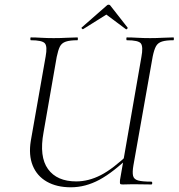

<svg xmlns="http://www.w3.org/2000/svg" viewBox="-20 -784 759 816"><path d="M281 12Q221 12 179 -12Q137 -36 119 -80.5Q101 -125 111 -186L174 -544Q182 -587 170.5 -600Q159 -613 111 -613Q109 -613 109 -619Q109 -625 111 -625Q131 -625 155.5 -623.5Q180 -622 208 -622Q237 -622 263.5 -623.5Q290 -625 309 -625Q311 -625 311 -619Q311 -613 309 -613Q277 -613 259.5 -607Q242 -601 234.5 -586Q227 -571 221 -542L165 -221Q146 -118 184 -65.5Q222 -13 304 -13Q356 -13 408 -39.5Q460 -66 530 -133L537 -125Q462 -52 402.5 -20Q343 12 281 12ZM502 0Q492 0 490.5 -3Q489 -6 490 -19L581 -542Q589 -585 579 -599Q569 -613 519 -613Q517 -613 517 -619Q517 -625 519 -625Q539 -625 564.5 -623.5Q590 -622 618 -622Q645 -622 671.5 -623.5Q698 -625 717 -625Q719 -625 719 -619Q719 -613 717 -613Q686 -613 668.5 -607.5Q651 -602 643 -587.5Q635 -573 629 -544L547 -81Q542 -52 545.5 -37Q549 -22 567 -17Q585 -12 623 -12Q627 -12 627 -6Q627 0 623 0Q604 0 585 -0.5Q566 -1 545 -1Q533 -1 523 -0.5Q513 0 502 0ZM333 -660Q332 -659 328.5 -662Q325 -665 327 -667L432 -759Q436 -764 441.5 -764Q447 -764 450 -759L522 -667Q524 -665 520.5 -661.5Q517 -658 515 -660L432 -722Z"/></svg>

Font: Cormorant Infant Light
Style: Italic
Weight: 300
Italic angle: -10°
Designer: Christian Thalmann (Catharsis Fonts)
Foundry: Catharsis Fonts
Version: Version 4.001